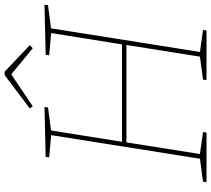

<svg xmlns="http://www.w3.org/2000/svg" viewBox="-61 -841 902 820"><g transform="rotate(-90 390.0 -431.0)"><path d="M22 0 24 -15 130 -29 121 -21 224 -671 230 -663 128 -672 130 -687 343 -692 341 -677 236 -663 244 -671 193 -352 188 -361H618L609 -352L660 -671L665 -663L564 -672L566 -687L780 -692L778 -677L671 -663L680 -671L577 -21L571 -29L672 -15L670 0H458L460 -15L565 -29L557 -21L609 -349L615 -342H185L193 -349L141 -21L136 -29L236 -15L234 0ZM346 -742 337 -755 479 -862H494L607 -755L594 -742L479 -837H487Z"/></g></svg>

Font: Bitter Thin Thin
Style: Italic
Weight: 250
Italic angle: -9°
Version: Version 2.002